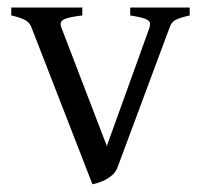

<svg xmlns="http://www.w3.org/2000/svg" viewBox="-20 -474 533 509"><path d="M482.9 -433.1Q468.3 -429.7 459 -426.8Q449.7 -423.8 443.8 -420.2Q438 -416.5 434.8 -411.9Q431.6 -407.2 429.2 -399.9L291 -28.8Q286.6 -18.1 278.3 -10.5Q270 -2.9 260.3 2.2Q250.5 7.3 241 10.3Q231.4 13.2 225.1 14.6L64 -399.9Q59.6 -413.6 46.9 -420.7Q34.2 -427.7 9.8 -433.1V-454.1H198.2V-433.1Q179.2 -430.7 167.2 -428.2Q155.3 -425.8 148.7 -422.1Q142.1 -418.5 141.1 -413.1Q140.1 -407.7 143.1 -399.9L263.2 -86.9L376 -399.9Q378.4 -407.2 377.7 -412.4Q377 -417.5 371.1 -421.1Q365.2 -424.8 354.2 -427.5Q343.3 -430.2 325.2 -433.1V-454.1H482.9V-433.1Z"/></svg>

Font: Gentium
Style: Regular
Weight: 400
Designer: J. Victor Gaultney
Version: Version 1.03; 2011; OFL 1.1 release